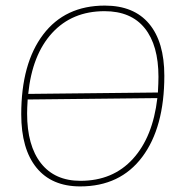

<svg xmlns="http://www.w3.org/2000/svg" viewBox="-20 -662 639 687"><path d="M355 -642Q459 -642 513.5 -577Q568 -512 568 -391Q568 -206 489 -100.5Q410 5 267 5Q165 5 110.5 -62Q56 -129 56 -253Q56 -435 134.5 -538.5Q213 -642 355 -642ZM354 -622Q238 -622 166.5 -544Q95 -466 81 -326L545 -331Q547 -367 547 -387Q547 -500 498 -561Q449 -622 354 -622ZM77 -256Q77 -141 126.5 -78Q176 -15 268 -15Q384 -15 455.5 -93.5Q527 -172 543 -311L79 -306Q77 -274 77 -256Z"/></svg>

Font: Alegreya Sans SC Thin
Style: Italic
Weight: 100
Italic angle: -7°
Designer: Juan Pablo del Peral
Foundry: Huerta Tipografica
Version: Version 2.007